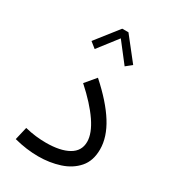

<svg xmlns="http://www.w3.org/2000/svg" viewBox="-187 -866 869 970"><g transform="rotate(30 247.5 -381.5)"><path d="M236.3 -767.1H272.5L376 -635.7L341.8 -608.4L254.4 -721.2L167 -608.4L132.8 -635.7ZM444.3 -182.6Q444.3 -115.7 408.4 -74.7Q372.6 -33.7 314.7 -14.9Q256.8 3.9 190.4 3.9Q157.2 3.9 121.8 -0.7Q86.4 -5.4 49.3 -15.1L66.9 -90.3Q101.1 -82 131.1 -78.6Q161.1 -75.2 189.5 -75.2Q273.4 -75.2 321 -102.3Q368.7 -129.4 368.7 -183.1Q368.7 -232.4 325.7 -295.4Q282.7 -358.4 202.6 -430.2L253.9 -491.2Q348.6 -406.7 396.5 -330.3Q444.3 -253.9 444.3 -182.6Z"/></g></svg>

Font: Estedad-FD Regular
Style: FD-Regular
Weight: 400
Designer: Amin Abedi
Version: Version 7.3